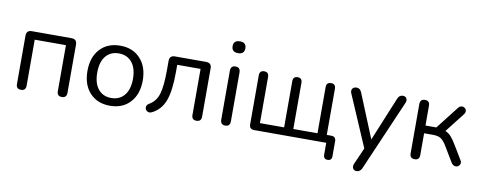

<svg xmlns="http://www.w3.org/2000/svg" viewBox="-71 -1051 3973 1587"><g transform="rotate(10 1915.0 -257.5)"><path d="M121 7Q80 7 80 -35V-440Q80 -486 126 -486H458Q504 -486 504 -440V-35Q504 7 463 7Q423 7 423 -35V-421H161V-35Q161 7 121 7Z M1036 -59.5Q973 9 867 9Q761 9 698 -59Q635 -127 635 -243Q635 -359 698 -427Q761 -495 867 -495Q973 -495 1036 -426.5Q1099 -358 1099 -243Q1099 -128 1036 -59.5ZM867 -56Q936 -56 976.5 -105Q1017 -154 1017 -243Q1017 -332 976.5 -381Q936 -430 867 -430Q797 -430 757 -381.5Q717 -333 717 -243Q717 -154 757 -105Q797 -56 867 -56Z M1593 7Q1553 7 1553 -35V-421H1357V-359Q1357 -202 1325.5 -118.5Q1294 -35 1218 2Q1196 12 1179 1Q1162 -10 1162.5 -30.5Q1163 -51 1184 -63Q1240 -95 1260.5 -161Q1281 -227 1281 -362V-440Q1281 -486 1327 -486H1588Q1634 -486 1634 -440V-35Q1634 7 1593 7Z M1835 -603Q1781 -603 1781 -653Q1781 -702 1835 -702Q1888 -702 1888 -653Q1888 -603 1835 -603ZM1835 5Q1794 5 1794 -39V-448Q1794 -491 1835 -491Q1875 -491 1875 -448V-39Q1875 5 1835 5Z M2682 100V0H2078Q2036 0 2036 -42V-452Q2036 -493 2075 -493Q2114 -493 2114 -452V-65H2317V-452Q2317 -493 2356 -493Q2394 -493 2394 -452V-65H2597V-452Q2597 -493 2636 -493Q2675 -493 2675 -452V-65H2711Q2752 -65 2752 -25V100Q2752 137 2717 137Q2682 137 2682 100Z M2969 187Q2946 187 2937.5 169.5Q2929 152 2939 130L3000 -8L2816 -436Q2805 -458 2815 -475.5Q2825 -493 2852 -493Q2879 -493 2893 -461L3044 -92L3196 -461Q3209 -493 3239 -493Q3262 -493 3270.5 -476Q3279 -459 3269 -437L3013 155Q2998 187 2969 187Z M3425 7Q3384 7 3384 -35V-449Q3384 -491 3425 -491Q3465 -491 3465 -449V-283H3556L3704 -473Q3713 -485 3725.5 -489Q3738 -493 3748 -489Q3758 -485 3765.5 -476.5Q3773 -468 3772.5 -455.5Q3772 -443 3763 -431L3635 -267Q3661 -257 3682 -234.5Q3703 -212 3729 -168L3801 -49Q3813 -28 3800.5 -10.5Q3788 7 3768 6Q3748 5 3733 -15L3654 -147Q3629 -188 3605.5 -203Q3582 -218 3541 -218H3465V-35Q3465 7 3425 7Z"/></g></svg>

Font: Nunito
Style: Regular
Weight: 400
Designer: Vernon Adams
Foundry: Vernon Adams
Version: Version 3.602